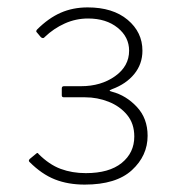

<svg xmlns="http://www.w3.org/2000/svg" viewBox="-20 -877 507 519"><path d="M80 -789Q76 -792 80 -797Q111 -828 144 -842.5Q177 -857 217 -857Q285 -857 325 -823.5Q365 -790 365 -740Q365 -704 343 -677Q321 -650 283 -636Q276 -633 276 -632Q276 -631 283 -629Q321 -619 350 -588Q379 -557 379 -510Q379 -456 336.5 -417Q294 -378 209 -378Q164 -378 128.5 -392Q93 -406 60 -439Q58 -441 58 -442.5Q58 -444 60 -447L77 -461Q82 -466 84 -461Q113 -432 144 -420.5Q175 -409 212 -409Q275 -409 309 -436.5Q343 -464 343 -508Q343 -543 323.5 -566.5Q304 -590 273.5 -602Q243 -614 210 -614H153Q147 -614 147 -619V-638Q147 -644 153 -644H199Q253 -644 291 -671Q329 -698 329 -740Q329 -777 298 -802Q267 -827 218 -827Q185 -827 155 -813.5Q125 -800 101 -777Q99 -774 96 -774Q93 -774 90 -777L80 -789Z"/></svg>

Font: Libre Franklin Thin ExtraLight
Style: Regular
Weight: 250
Version: Version 3.000